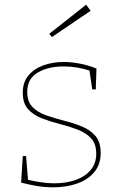

<svg xmlns="http://www.w3.org/2000/svg" viewBox="-20 -792 515 818"><path d="M96 -400Q96 -359 118.5 -336Q141 -313 177 -300.5Q213 -288 252.5 -278Q292 -268 328 -253.5Q364 -239 386.5 -213Q409 -187 409 -140Q409 -91 381.5 -58.5Q354 -26 308.5 -10Q263 6 208 6Q171 6 138 0.5Q105 -5 70 -14L77 -127H91L100 -19L94 -27Q120 -21 151 -16Q182 -11 211 -11Q261 -11 301.5 -25Q342 -39 366 -67.5Q390 -96 390 -137Q390 -180 367.5 -203.5Q345 -227 309 -240.5Q273 -254 233.5 -264Q194 -274 158 -288Q122 -302 99.5 -327Q77 -352 77 -397Q77 -442 101.5 -471Q126 -500 166 -514Q206 -528 252 -528Q281 -528 317.5 -521.5Q354 -515 391 -500L388 -411H373L360 -500L366 -490Q309 -509 250 -509Q186 -509 141 -483Q96 -457 96 -400ZM201 -634 190 -648 347 -772 366 -746Z"/></svg>

Font: Bitter Thin
Style: Regular
Weight: 100
Designer: Sol Matas, and Bitter project Authors
Foundry: Sol Matas
Version: Version 2.002